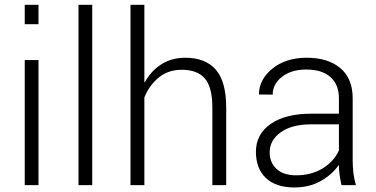

<svg xmlns="http://www.w3.org/2000/svg" viewBox="-20 -782 1588 811"><path d="M142.6 0H84.5V-528.3H142.6ZM142.6 -679.7H84.5V-761.7H142.6Z M369.6 0H311.5V-761.7H369.6Z M589.8 -434.6 591.3 -434.1Q617.7 -482.4 661.4 -510.3Q705.1 -538.1 762.7 -538.1Q847.7 -538.1 891.6 -487.8Q935.5 -437.5 935.5 -326.2V0H877V-326.7Q877 -415 844.7 -451.2Q812.5 -487.3 748 -487.3Q690.4 -487.3 650.6 -454.6Q610.8 -421.9 589.8 -370.6V0H531.2V-761.7H589.8Z M1422.4 0Q1416.5 -27.3 1414.1 -45.9Q1411.6 -64.5 1411.6 -83.5L1410.2 -84Q1381.3 -43 1333.5 -16.6Q1285.6 9.8 1223.6 9.8Q1145 9.8 1103 -30.3Q1061 -70.3 1061 -140.6Q1061 -215.3 1123.3 -258.5Q1185.5 -301.8 1294.9 -301.8H1411.6V-367.2Q1411.6 -424.8 1375.7 -456.5Q1339.8 -488.3 1273.4 -488.3Q1210.9 -488.3 1171.4 -457.8Q1131.8 -427.2 1131.8 -382.3L1073.7 -382.8Q1073.7 -445.3 1130.1 -491.7Q1186.5 -538.1 1275.9 -538.1Q1365.2 -538.1 1417.5 -494.4Q1469.7 -450.7 1469.7 -366.2V-106.4Q1469.7 -78.1 1472.7 -52.2Q1475.6 -26.4 1483.4 0ZM1230.5 -41.5Q1294.9 -41.5 1342.5 -70.6Q1390.1 -99.6 1411.6 -146.5V-256.8H1293.9Q1212.9 -256.8 1166 -223.4Q1119.1 -189.9 1119.1 -138.7Q1119.1 -95.2 1148.2 -68.4Q1177.2 -41.5 1230.5 -41.5Z"/></svg>

Font: Roboto Web
Style: Light
Weight: 300
Designer: Google
Version: Version 1.200310; 2013